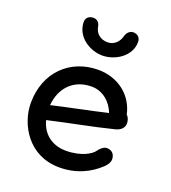

<svg xmlns="http://www.w3.org/2000/svg" viewBox="-158 -994 1000 1125"><g transform="rotate(20 342.5 -431.5)"><path d="M174.3 -220.2C311.5 -252 442.9 -274.9 574.2 -308.1C604 -315.4 626.5 -334.5 626.5 -363.3C626.5 -380.9 620.1 -400.9 607.4 -411.6C584 -523.4 487.8 -601.6 362.3 -601.6C188 -601.6 55.7 -477.1 55.7 -284.7C55.7 -151.9 147.9 14.2 341.3 14.2C450.2 14.2 530.3 -29.8 584.5 -80.1C609.4 -102.5 616.7 -122.6 616.7 -134.8C616.7 -167 597.7 -188 565.4 -188C548.3 -188 526.4 -170.9 513.7 -151.4C499.5 -130.9 443.8 -90.8 341.8 -90.8C276.9 -90.8 199.7 -123 174.3 -220.2ZM166 -310.5C175.8 -421.9 248 -496.1 358.9 -496.1C430.2 -496.1 484.4 -445.8 506.8 -385.3C390.1 -357.4 275.9 -336.4 166 -310.5ZM354 -688C431.2 -688 524.4 -743.2 524.4 -834C524.4 -865.2 501.5 -878.4 479 -878.4C458.5 -878.4 440.4 -860.8 434.6 -838.4C425.3 -800.3 396 -771.5 356 -771.5C311 -771.5 279.8 -798.8 273.4 -838.4C269 -863.3 253.4 -878.4 230 -878.4C209 -878.4 184.6 -866.2 184.6 -837.4C184.6 -744.1 275.4 -688 354 -688Z"/></g></svg>

Font: Autour One
Style: Regular
Weight: 400
Designer: Eben Sorkin
Foundry: Eben Sorkin
Version: Version 1.002